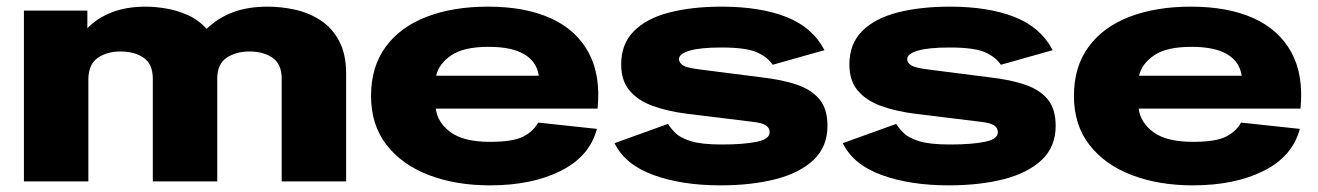

<svg xmlns="http://www.w3.org/2000/svg" viewBox="-20 -546 3967 578"><path d="M52 0V-514H243V-461Q273 -492 317 -509Q361 -526 419 -526Q446 -526 479.5 -520.5Q513 -515 545.5 -500.5Q578 -486 602 -459Q636 -492 681 -509Q726 -526 786 -526Q826 -526 867.5 -517Q909 -508 944 -485.5Q979 -463 1000.5 -423.5Q1022 -384 1022 -324V0H828V-309Q828 -353 800.5 -372Q773 -391 731 -391Q690 -391 662 -372Q634 -353 634 -309V0H440V-309Q440 -353 412.5 -372Q385 -391 343 -391Q302 -391 274.5 -372Q247 -353 246 -309V0Z M1455 12Q1352 12 1271 -19Q1190 -50 1143.5 -110Q1097 -170 1097 -257Q1097 -345 1141 -405Q1185 -465 1264.5 -495.5Q1344 -526 1449 -526Q1560 -526 1637 -491.5Q1714 -457 1751.5 -388.5Q1789 -320 1779 -219H1292Q1297 -177 1336.5 -148Q1376 -119 1455 -119Q1525 -119 1555.5 -135Q1586 -151 1600 -177L1777 -158Q1755 -75 1668 -31.5Q1581 12 1455 12ZM1451 -405Q1376 -405 1338.5 -379.5Q1301 -354 1293 -318H1602Q1596 -360 1558.5 -382.5Q1521 -405 1451 -405Z M2149 12Q2033 12 1947.5 -19Q1862 -50 1830 -115L1991 -173Q1999 -160 2013.5 -145.5Q2028 -131 2060 -121Q2092 -111 2153 -111Q2218 -111 2257.5 -119Q2297 -127 2297 -148Q2297 -161 2285.5 -168.5Q2274 -176 2248 -179L2045 -204Q1990 -211 1945.5 -227Q1901 -243 1875.5 -273Q1850 -303 1850 -352Q1850 -414 1888.5 -452.5Q1927 -491 1995.5 -508.5Q2064 -526 2152 -526Q2268 -526 2347 -495Q2426 -464 2462 -395L2306 -351Q2291 -374 2258.5 -388.5Q2226 -403 2152 -403Q2088 -403 2056 -393.5Q2024 -384 2024 -368Q2024 -358 2035 -350Q2046 -342 2086 -337L2274 -313Q2335 -306 2379 -291Q2423 -276 2447 -247Q2471 -218 2471 -167Q2471 -104 2429 -64.5Q2387 -25 2314.5 -6.5Q2242 12 2149 12Z M2836 12Q2720 12 2634.5 -19Q2549 -50 2517 -115L2678 -173Q2686 -160 2700.5 -145.5Q2715 -131 2747 -121Q2779 -111 2840 -111Q2905 -111 2944.5 -119Q2984 -127 2984 -148Q2984 -161 2972.5 -168.5Q2961 -176 2935 -179L2732 -204Q2677 -211 2632.5 -227Q2588 -243 2562.5 -273Q2537 -303 2537 -352Q2537 -414 2575.5 -452.5Q2614 -491 2682.5 -508.5Q2751 -526 2839 -526Q2955 -526 3034 -495Q3113 -464 3149 -395L2993 -351Q2978 -374 2945.5 -388.5Q2913 -403 2839 -403Q2775 -403 2743 -393.5Q2711 -384 2711 -368Q2711 -358 2722 -350Q2733 -342 2773 -337L2961 -313Q3022 -306 3066 -291Q3110 -276 3134 -247Q3158 -218 3158 -167Q3158 -104 3116 -64.5Q3074 -25 3001.5 -6.5Q2929 12 2836 12Z M3571 12Q3468 12 3387 -19Q3306 -50 3259.5 -110Q3213 -170 3213 -257Q3213 -345 3257 -405Q3301 -465 3380.5 -495.5Q3460 -526 3565 -526Q3676 -526 3753 -491.5Q3830 -457 3867.5 -388.5Q3905 -320 3895 -219H3408Q3413 -177 3452.5 -148Q3492 -119 3571 -119Q3641 -119 3671.5 -135Q3702 -151 3716 -177L3893 -158Q3871 -75 3784 -31.5Q3697 12 3571 12ZM3567 -405Q3492 -405 3454.5 -379.5Q3417 -354 3409 -318H3718Q3712 -360 3674.5 -382.5Q3637 -405 3567 -405Z"/></svg>

Font: Special Gothic Expanded One
Style: Regular
Weight: 400
Designer: Alistair McCready
Foundry: Monolith
Version: Version 1.010; ttfautohint (v1.8.4.7-5d5b)